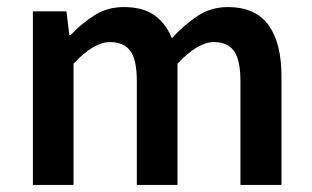

<svg xmlns="http://www.w3.org/2000/svg" viewBox="-20 -523 883 543"><path d="M73 0V-491H168L176 -424H180Q211 -457 247.5 -480Q284 -503 330 -503Q384 -503 416.5 -480Q449 -457 466 -415Q501 -453 539 -478Q577 -503 624 -503Q702 -503 739 -452.5Q776 -402 776 -308V0H660V-293Q660 -354 641.5 -379Q623 -404 585 -404Q539 -404 482 -343V0H367V-293Q367 -354 348.5 -379Q330 -404 291 -404Q245 -404 188 -343V0Z"/></svg>

Font: Processing Sans Pro Semibold
Style: Regular
Weight: 600
Designer: Paul D. Hunt
Foundry: Adobe Systems Incorporated
Version: Version 2.020;PS 2.000;hotconv 1.0.86;makeotf.lib2.5.63406